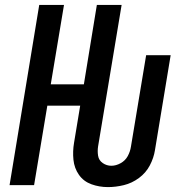

<svg xmlns="http://www.w3.org/2000/svg" viewBox="-20 -755 760 783"><path d="M420 8Q452 8 485 0Q518 -8 546.5 -29Q575 -50 591 -80.5Q607 -111 612 -143L676 -530H576L514 -157Q511 -137 501 -118.5Q491 -100 472 -89.5Q453 -79 434 -79Q415 -79 399 -90Q383 -101 380 -120Q377 -139 380 -158L476 -735H375L322 -411H187L241 -735H140L19 0H119L173 -324H307L282 -173Q276 -138 279.5 -103.5Q283 -69 302 -42Q321 -15 353 -3.5Q385 8 420 8Z"/></svg>

Font: Iosevka Sparkle Medium
Style: Italic
Weight: 500
Italic angle: -9°
Designer: Belleve Invis
Foundry: Belleve Invis
Version: Version 4.5.0; ttfautohint (v1.8.3)